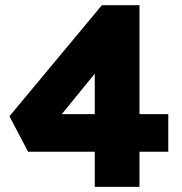

<svg xmlns="http://www.w3.org/2000/svg" viewBox="-20 -727 709 747"><path d="M348.7 0V-566.7L450.3 -564.7L193.7 -250.3L166.3 -283H634.7V-136.7H89.3L16.7 -274.7L376.3 -706.7H522.7V0Z"/></svg>

Font: Lexend Medium
Style: Regular
Weight: 500
Designer: Bonnie Shaver-Troup, Thomas Jockin
Foundry: Lexend
Version: Version 1.005